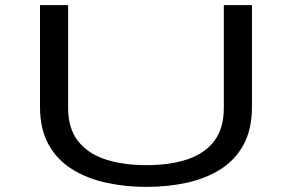

<svg xmlns="http://www.w3.org/2000/svg" viewBox="-20 -720 1140 751"><path d="M553 11Q470.5 11 395.8 -5.2Q321 -21.5 262.5 -57.8Q204 -94 170.2 -154.2Q136.5 -214.5 136.5 -302.5V-700H246.5V-298Q246.5 -217 285.5 -167.8Q324.5 -118.5 393.5 -96.2Q462.5 -74 553 -74Q643.5 -74 711.5 -96.2Q779.5 -118.5 817.5 -167.8Q855.5 -217 855.5 -298V-700H965.5V-302.5Q965.5 -214.5 932.8 -154.2Q900 -94 842.5 -57.8Q785 -21.5 710.5 -5.2Q636 11 553 11Z"/></svg>

Font: Trispace Expanded
Style: Regular
Weight: 400
Width: 7
Designer: Tyler Finck
Foundry: Etcetera Type Company
Version: Version 1.210; ttfautohint (v1.8.3)